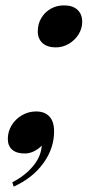

<svg xmlns="http://www.w3.org/2000/svg" viewBox="-20 -551 357 707"><path d="M8.8 0ZM215.3 -531.2Q247.6 -531.2 265.1 -515.1Q282.7 -499 282.7 -470.2Q282.7 -446.3 269.5 -424.8Q256.3 -403.3 233.9 -389.9Q211.4 -376.5 185.5 -376.5Q154.3 -376.5 136.7 -392.3Q119.1 -408.2 119.1 -435.5Q119.1 -462.4 131.8 -484.1Q144.5 -505.9 166.5 -518.6Q188.5 -531.2 215.3 -531.2ZM30.3 136.2 25.4 120.1Q70.8 97.2 100.8 61.8Q130.9 26.4 133.8 -14.6Q104 14.2 70.8 14.2Q41 14.2 24.9 0.2Q8.8 -13.7 8.8 -39.6Q8.8 -66.4 22.9 -89.6Q37.1 -112.8 61 -126.7Q85 -140.6 112.8 -140.6Q145 -140.6 162.1 -121.8Q179.2 -103 179.2 -67.4Q179.2 -4.4 139.4 50.3Q99.6 105 30.3 136.2Z"/></svg>

Font: TypoPRO Playfair Display
Style: Bold Italic
Weight: 700
Italic angle: -14.9847°
Designer: Claus Eggers Sørensen
Foundry: Claus Eggers Sørensen
Version: Version 1.004;PS 001.004;hotconv 1.0.70;makeotf.lib2.5.58329